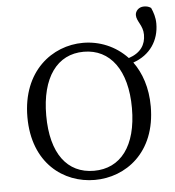

<svg xmlns="http://www.w3.org/2000/svg" viewBox="-49 -692 687 752"><g transform="rotate(-5 294.0 -316.0)"><path d="M294 -22C189 -22 126 -104 126 -254C126 -403 189 -490 294 -490C398 -490 463 -403 463 -254C463 -104 398 -22 294 -22ZM587 -575C587 -600 580 -620 572 -638C562 -645 552 -646 544 -646C523 -646 510 -630 510 -615C510 -590 535 -573 535 -536C535 -497 516 -466 468 -450C421 -500 358 -525 294 -525C173 -525 52 -435 52 -254C52 -72 172 14 294 14C415 14 537 -72 537 -254C537 -328 516 -387 484 -431C551 -454 587 -509 587 -575Z"/></g></svg>

Font: Noto Serif CJK JP Light
Style: Regular
Weight: 300
Designer: Ryoko NISHIZUKA 西塚涼子 (kana & ideographs); Frank Grießhammer (Latin, Greek & Cyrillic); Wenlong ZHANG 张文龙 (bopomofo); San
Foundry: Adobe Systems Incorporated
Version: Version 1.001;PS 1.001;hotconv 16.6.54;makeotf.lib2.5.65590